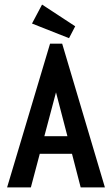

<svg xmlns="http://www.w3.org/2000/svg" viewBox="-20 -820 490 840"><path d="M333 0 295 -147H154L115 0H11L199 -629H252L439 0ZM225 -416 174 -224H275ZM282 -653 120 -717 164 -800 309 -705Z"/></svg>

Font: Inconsolata SemiCondensed Bold
Style: Regular
Weight: 700
Width: 4
Monospace: yes
Designer: Raph Levien, Cyreal, Brenton Simpson
Foundry: Raph Levien, Cyreal, Google
Version: Version 3.001; ttfautohint (v1.8.2.53-6de2)